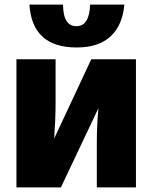

<svg xmlns="http://www.w3.org/2000/svg" viewBox="-20 -809 659 829"><path d="M220 -366Q220 -297 214 -211L374 -553H567V0H398V-185Q398 -273 405 -342L243 0H51V-553H220ZM311 -604Q119 -604 107 -789H252Q253 -740 267.5 -718Q282 -696 310 -696Q366 -696 369 -789H517Q509 -700 457.5 -652Q406 -604 311 -604Z"/></svg>

Font: Noto Sans Display Black Narrow
Style: Regular
Weight: 900
Width: 4
Designer: Monotype Design team
Foundry: Monotype Imaging Inc.
Version: Version 1.000